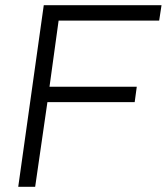

<svg xmlns="http://www.w3.org/2000/svg" viewBox="-20 -717 640 737"><path d="M50 0 148 -697H600L591 -638H205L170 -384H505L497 -325H162L115 0Z"/></svg>

Font: Hanken Grotesk Light
Style: Italic
Weight: 300
Italic angle: -8°
Designer: Alfredo Marco Pradil
Foundry: Hanken Design Co.
Version: Version 3.013